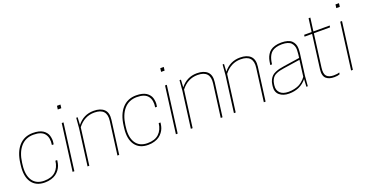

<svg xmlns="http://www.w3.org/2000/svg" viewBox="-34 -1382 3918 2051"><g transform="rotate(-20 1925.5 -357.0)"><path d="M39.1 -252.9 42 -276.9Q57.1 -399.9 117.9 -468Q178.7 -536.1 277.8 -536.1Q314 -536.1 343 -529.1Q372.1 -522 390.9 -509.5Q409.7 -497.1 423.1 -480.2Q436.5 -463.4 442.1 -444.1Q447.8 -424.8 450 -403.3Q452.1 -381.8 448.2 -360.8L445.8 -345.2H425.8Q438.5 -424.3 403.3 -470.2Q368.2 -516.1 277.8 -516.1Q187.5 -516.1 132.1 -452.9Q76.7 -389.6 62 -276.9L59.1 -252.9Q44.9 -141.1 87.2 -77.6Q129.4 -14.2 220.2 -14.2Q304.2 -14.2 349.6 -57.1Q395 -100.1 403.8 -174.8H423.8L421.9 -159.2Q418.9 -135.3 410.9 -112.8Q402.8 -90.3 386.5 -68.4Q370.1 -46.4 347.9 -30.3Q325.7 -14.2 292.7 -4.2Q259.8 5.9 220.2 5.9Q120.1 5.9 72 -62.7Q23.9 -131.3 39.1 -252.9Z M535.6 0 605 -529.8H625L555.7 0ZM659.7 -720.2 654.8 -680.2H614.7L620.1 -720.2Z M1065.4 0H1045.4L1094.7 -374Q1113.8 -516.1 967.8 -516.1Q856 -516.1 780.8 -418.9L725.6 0H705.6L759.8 -412.1L769.5 -529.8H785.6L780.8 -443.8Q853.5 -536.1 967.8 -536.1Q1046.4 -536.1 1086.2 -497.8Q1126 -459.5 1115.7 -380.9Z M1213.4 -252.9 1216.3 -276.9Q1231.4 -399.9 1292.2 -468Q1353 -536.1 1452.1 -536.1Q1488.3 -536.1 1517.3 -529.1Q1546.4 -522 1565.2 -509.5Q1584 -497.1 1597.4 -480.2Q1610.8 -463.4 1616.5 -444.1Q1622.1 -424.8 1624.3 -403.3Q1626.5 -381.8 1622.6 -360.8L1620.1 -345.2H1600.1Q1612.8 -424.3 1577.6 -470.2Q1542.5 -516.1 1452.1 -516.1Q1361.8 -516.1 1306.4 -452.9Q1251 -389.6 1236.3 -276.9L1233.4 -252.9Q1219.2 -141.1 1261.5 -77.6Q1303.7 -14.2 1394.5 -14.2Q1478.5 -14.2 1523.9 -57.1Q1569.3 -100.1 1578.1 -174.8H1598.1L1596.2 -159.2Q1593.3 -135.3 1585.2 -112.8Q1577.1 -90.3 1560.8 -68.4Q1544.4 -46.4 1522.2 -30.3Q1500 -14.2 1467 -4.2Q1434.1 5.9 1394.5 5.9Q1294.4 5.9 1246.3 -62.7Q1198.2 -131.3 1213.4 -252.9Z M1710 0 1779.3 -529.8H1799.3L1730 0ZM1834 -720.2 1829.1 -680.2H1789.1L1794.4 -720.2Z M2239.7 0H2219.7L2269 -374Q2288.1 -516.1 2142.1 -516.1Q2030.3 -516.1 1955.1 -418.9L1899.9 0H1879.9L1934.1 -412.1L1943.8 -529.8H1960L1955.1 -443.8Q2027.8 -536.1 2142.1 -536.1Q2220.7 -536.1 2260.5 -497.8Q2300.3 -459.5 2290 -380.9Z M2729.5 0H2709.5L2758.8 -374Q2777.8 -516.1 2631.8 -516.1Q2520 -516.1 2444.8 -418.9L2389.6 0H2369.6L2423.8 -412.1L2433.6 -529.8H2449.7L2444.8 -443.8Q2517.6 -536.1 2631.8 -536.1Q2710.4 -536.1 2750.2 -497.8Q2790 -459.5 2779.8 -380.9Z M2856.4 -127.9 2858.4 -144Q2862.3 -175.8 2874.8 -199.7Q2887.2 -223.6 2902.6 -238Q2918 -252.4 2942.9 -262.9Q2967.8 -273.4 2988.8 -278.3Q3009.8 -283.2 3041.5 -288.1L3225.6 -315.9L3230.5 -354Q3233.4 -380.9 3233.9 -405Q3234.4 -429.2 3226.8 -449.5Q3219.2 -469.7 3205.3 -484.6Q3191.4 -499.5 3165 -507.8Q3138.7 -516.1 3101.6 -516.1Q3063.5 -516.1 3034.9 -507.6Q3006.3 -499 2988.5 -485.4Q2970.7 -471.7 2958.5 -449.5Q2946.3 -427.2 2940.2 -404.3Q2934.1 -381.3 2930.2 -350.1H2910.2L2912.6 -366.2Q2916.5 -395 2922.9 -417.7Q2929.2 -440.4 2943.1 -463.4Q2957 -486.3 2976.8 -501.7Q2996.6 -517.1 3028.6 -526.6Q3060.5 -536.1 3101.6 -536.1Q3142.1 -536.1 3171.4 -527.3Q3200.7 -518.6 3217.5 -502.7Q3234.4 -486.8 3243.9 -465.1Q3253.4 -443.4 3253.9 -417.7Q3254.4 -392.1 3251.5 -363.8L3219.2 -118.2L3209.5 0H3193.4L3198.2 -85.9Q3124.5 5.9 2996.6 5.9Q2929.2 5.9 2888.9 -28.8Q2848.6 -63.5 2856.4 -127.9ZM2996.6 -14.2Q3032.2 -14.2 3063.7 -21.5Q3095.2 -28.8 3114.7 -38.3Q3134.3 -47.9 3153.1 -63.5Q3171.9 -79.1 3179.7 -88.1Q3187.5 -97.2 3198.2 -110.8L3222.2 -295.9L3031.2 -267.1Q3004.4 -262.7 2986.8 -258.5Q2969.2 -254.4 2948.5 -245.6Q2927.7 -236.8 2915 -224.6Q2902.3 -212.4 2892.1 -191.9Q2881.8 -171.4 2878.4 -144L2876.5 -127.9Q2870.6 -77.6 2901.9 -45.9Q2933.1 -14.2 2996.6 -14.2Z M3465.8 -529.8H3650.9L3647.9 -509.8H3463.9L3415 -137.2Q3405.8 -67.9 3430.9 -41Q3456.1 -14.2 3511.2 -14.2Q3553.2 -14.2 3575.2 -23.9L3572.3 -3.9Q3547.9 5.9 3511.2 5.9Q3481.4 5.9 3459.2 -0.5Q3437 -6.8 3419.7 -21.2Q3402.3 -35.6 3395.5 -63Q3388.7 -90.3 3394 -128.9L3443.8 -509.8H3357.9L3360.8 -529.8H3445.8L3465.8 -680.2H3485.8Z M3701.7 0 3771 -529.8H3791L3721.7 0ZM3825.7 -720.2 3820.8 -680.2H3780.8L3786.1 -720.2Z"/></g></svg>

Font: Cooper Hewitt
Style: Thin Italic
Weight: 702
Designer: Village Type and Design LLC
Foundry: Cooper Hewitt Smithsonian Design Museum
Version: 1.000